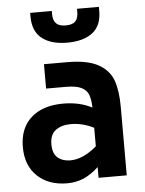

<svg xmlns="http://www.w3.org/2000/svg" viewBox="-56 -852 689 910"><g transform="rotate(-5 288.0 -397.0)"><path d="M32 0ZM511 -326V0H377V-51Q340 -17 304.5 -2Q269 13 227 13Q139 13 85.5 -37.5Q32 -88 32 -176Q32 -266 87.5 -315.5Q143 -365 240 -365Q319 -365 377 -334Q376 -372 367.5 -395Q359 -418 334 -430.5Q309 -443 260 -443H166V-559H275Q374 -559 425.5 -529.5Q477 -500 494 -450.5Q511 -401 511 -326ZM377 -150V-238Q324 -265 268 -265Q224 -265 196 -244.5Q168 -224 168 -178Q168 -133 191.5 -113.5Q215 -94 251 -94Q312 -94 377 -150ZM122 -790V-807H225V-793Q225 -762 239.5 -747.5Q254 -733 285 -733Q317 -733 331 -747.5Q345 -762 345 -793V-807H449V-790Q450 -719 406.5 -685Q363 -651 285 -651Q209 -651 165.5 -685Q122 -719 122 -790Z"/></g></svg>

Font: Biryani
Style: Bold
Weight: 700
Designer: Dan Reynolds and Mathieu Reguer
Foundry: Dan Reynolds and Mathieu Reguer
Version: Version 1.004; ttfautohint (v1.1) -l 5 -r 5 -G 72 -x 0 -D la